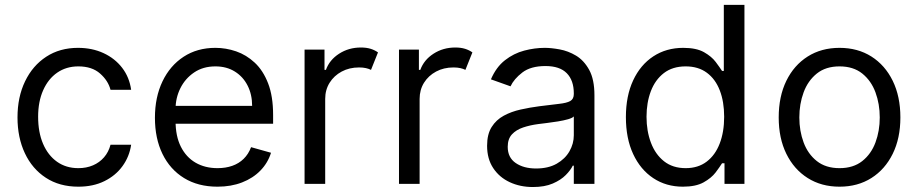

<svg xmlns="http://www.w3.org/2000/svg" viewBox="-20 -747 3729 780"><path d="M298.3 11.4Q221.6 11.4 166.2 -24.9Q110.8 -61.1 81 -124.6Q51.1 -188.2 51.1 -269.9Q51.1 -353 81.9 -416.7Q112.6 -480.5 167.8 -516.5Q223 -552.6 296.9 -552.6Q354.4 -552.6 400.6 -531.2Q446.7 -509.9 476.2 -471.6Q505.7 -433.2 512.8 -382.1H429Q419.4 -419.4 386.5 -448.3Q353.7 -477.3 298.3 -477.3Q249.3 -477.3 212.5 -451.9Q175.8 -426.5 155.4 -380.5Q134.9 -334.5 134.9 -272.7Q134.9 -209.5 155 -162.6Q175.1 -115.8 211.8 -89.8Q248.6 -63.9 298.3 -63.9Q331 -63.9 357.6 -75.3Q384.2 -86.6 402.7 -108Q421.2 -129.3 429 -159.1H512.8Q505.7 -110.8 477.8 -72.3Q449.9 -33.7 404.3 -11.2Q358.7 11.4 298.3 11.4Z M863.6 11.4Q784.8 11.4 727.8 -23.6Q670.8 -58.6 640.1 -121.6Q609.4 -184.7 609.4 -268.5Q609.4 -352.3 640.1 -416.4Q670.8 -480.5 726 -516.5Q781.2 -552.6 855.1 -552.6Q897.7 -552.6 939.3 -538.4Q980.8 -524.1 1014.9 -492.4Q1049 -460.6 1069.2 -408.4Q1089.5 -356.2 1089.5 -279.8V-244.3H669V-316.8H1004.3Q1004.3 -362.9 986 -399.1Q967.7 -435.4 934.1 -456.3Q900.6 -477.3 855.1 -477.3Q805 -477.3 768.6 -452.6Q732.2 -427.9 712.7 -388.5Q693.2 -349.1 693.2 -304V-255.7Q693.2 -193.9 714.7 -151.1Q736.2 -108.3 774.5 -86.1Q812.9 -63.9 863.6 -63.9Q896.7 -63.9 923.5 -73.3Q950.3 -82.7 969.8 -101.7Q989.3 -120.7 1000 -149.1L1081 -126.4Q1068.2 -85.2 1038 -54.2Q1007.8 -23.1 963.4 -5.9Q919 11.4 863.6 11.4Z M1217.3 0V-545.5H1298.3V-463.1H1304Q1318.5 -503.6 1357.6 -528.8Q1396.7 -554 1446 -554Q1468.8 -554 1485.8 -548.7Q1502.8 -543.3 1515.6 -534.1L1487.2 -463.1Q1478.3 -467.7 1466.4 -470.3Q1454.5 -473 1438.9 -473Q1399.1 -473 1368.1 -456.3Q1337 -439.6 1319.1 -410.9Q1301.1 -382.1 1301.1 -345.2V0Z M1600.9 0V-545.5H1681.8V-463.1H1687.5Q1702.1 -503.6 1741.1 -528.8Q1780.2 -554 1829.5 -554Q1852.3 -554 1869.3 -548.7Q1886.4 -543.3 1899.1 -534.1L1870.7 -463.1Q1861.9 -467.7 1850 -470.3Q1838.1 -473 1822.4 -473Q1782.7 -473 1751.6 -456.3Q1720.5 -439.6 1702.6 -410.9Q1684.7 -382.1 1684.7 -345.2V0Z M2144.9 12.8Q2093 12.8 2050.8 -6.9Q2008.5 -26.6 1983.7 -64.1Q1958.8 -101.6 1958.8 -154.8Q1958.8 -201.7 1977.3 -231Q1995.7 -260.3 2026.6 -277Q2057.5 -293.7 2095 -302Q2132.5 -310.4 2170.5 -315.3Q2220.2 -321.7 2251.2 -325.1Q2282.3 -328.5 2296.7 -336.6Q2311.1 -344.8 2311.1 -365.1V-367.9Q2311.1 -420.5 2282.5 -449.6Q2253.9 -478.7 2196 -478.7Q2136 -478.7 2101.9 -452.4Q2067.8 -426.1 2054 -396.3L1974.4 -424.7Q1995.7 -474.4 2031.4 -502.3Q2067.1 -530.2 2109.6 -541.4Q2152 -552.6 2193.2 -552.6Q2219.5 -552.6 2253.7 -546.3Q2288 -540.1 2320.1 -521Q2352.3 -501.8 2373.6 -463.1Q2394.9 -424.4 2394.9 -359.4V0H2311.1V-73.9H2306.8Q2298.3 -56.1 2278.4 -35.9Q2258.5 -15.6 2225.5 -1.4Q2192.5 12.8 2144.9 12.8ZM2157.7 -62.5Q2207.4 -62.5 2241.7 -82Q2275.9 -101.6 2293.5 -132.5Q2311.1 -163.4 2311.1 -197.4V-274.1Q2305.8 -267.8 2287.8 -262.6Q2269.9 -257.5 2246.6 -253.7Q2223.4 -250 2201.5 -247.3Q2179.7 -244.7 2166.2 -242.9Q2133.5 -238.6 2105.3 -229.2Q2077.1 -219.8 2059.8 -201.2Q2042.6 -182.5 2042.6 -150.6Q2042.6 -106.9 2075.1 -84.7Q2107.6 -62.5 2157.7 -62.5Z M2754.3 11.4Q2686.1 11.4 2633.9 -23.3Q2581.7 -57.9 2552.2 -121.3Q2522.7 -184.7 2522.7 -271.3Q2522.7 -357.2 2552.2 -420.5Q2581.7 -483.7 2634.2 -518.1Q2686.8 -552.6 2755.7 -552.6Q2808.9 -552.6 2840 -535Q2871.1 -517.4 2887.6 -495.2Q2904.1 -473 2913.4 -458.8H2920.5V-727.3H3004.3V0H2923.3V-83.8H2913.4Q2904.1 -68.9 2887.1 -46.3Q2870 -23.8 2838.4 -6.2Q2806.8 11.4 2754.3 11.4ZM2765.6 -63.9Q2816.1 -63.9 2850.9 -90.4Q2885.7 -116.8 2903.8 -163.9Q2921.9 -210.9 2921.9 -272.7Q2921.9 -333.8 2904.1 -379.8Q2886.4 -425.8 2851.6 -451.5Q2816.8 -477.3 2765.6 -477.3Q2712.4 -477.3 2677 -450.1Q2641.7 -422.9 2624.1 -376.6Q2606.5 -330.3 2606.5 -272.7Q2606.5 -214.5 2624.5 -167.1Q2642.4 -119.7 2677.7 -91.8Q2713.1 -63.9 2765.6 -63.9Z M3390.6 11.4Q3316.8 11.4 3261.2 -23.8Q3205.6 -58.9 3174.5 -122.2Q3143.5 -185.4 3143.5 -269.9Q3143.5 -355.1 3174.5 -418.7Q3205.6 -482.2 3261.2 -517.4Q3316.8 -552.6 3390.6 -552.6Q3464.5 -552.6 3520.1 -517.4Q3575.6 -482.2 3606.7 -418.7Q3637.8 -355.1 3637.8 -269.9Q3637.8 -185.4 3606.7 -122.2Q3575.6 -58.9 3520.1 -23.8Q3464.5 11.4 3390.6 11.4ZM3390.6 -63.9Q3446.7 -63.9 3483 -92.7Q3519.2 -121.4 3536.6 -168.3Q3554 -215.2 3554 -269.9Q3554 -324.6 3536.6 -371.8Q3519.2 -419 3483 -448.2Q3446.7 -477.3 3390.6 -477.3Q3334.5 -477.3 3298.3 -448.2Q3262.1 -419 3244.7 -371.8Q3227.3 -324.6 3227.3 -269.9Q3227.3 -215.2 3244.7 -168.3Q3262.1 -121.4 3298.3 -92.7Q3334.5 -63.9 3390.6 -63.9Z"/></svg>

Font: InterMG
Style: Regular
Weight: 400
Designer: Rasmus Andersson
Foundry: rsms
Version: Version 3.019;December 26, 2023;FontCreator 15.0.0.2955 64-b